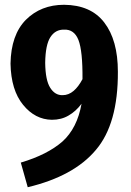

<svg xmlns="http://www.w3.org/2000/svg" viewBox="-20 -755 546 803"><path d="M248 -735Q151 -735 88 -672Q26 -609 24 -489Q26 -378 77 -316Q127 -255 197 -254Q237 -254 267 -272Q297 -289 321 -321Q303 -219 241 -163Q178 -108 67 -75L96 28Q289 -18 381 -128Q474 -237 473 -455Q473 -587 416 -661Q360 -734 248 -735ZM242 -357Q210 -356 190 -388Q170 -419 169 -492Q170 -568 191 -600Q212 -632 248 -631Q290 -633 308 -588Q326 -542 325 -424Q308 -392 288 -375Q267 -357 242 -357Z"/></svg>

Font: Glow Sans SC Compressed
Style: Bold
Weight: 700
Width: 2
Designer: Ryoko NISHIZUKA (kana, bopomofo & ideographs); Paul D. Hunt (Latin, Greek & Cyrillic); Sandoll Communications, Soo-young
Version: Version 0.93